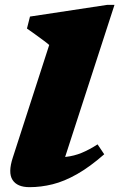

<svg xmlns="http://www.w3.org/2000/svg" viewBox="-20 -759 494 794"><path d="M183.5 -573Q174.5 -581 158.2 -593Q142 -605 124 -618Q106 -631 91.5 -641L104 -690.5L424 -739H453.5L225.5 -36.5L173 -111Q217.5 -106.5 252 -110.2Q286.5 -114 318 -127Q349.5 -140 383.5 -162L411 -121Q351 -68.5 298.5 -38.8Q246 -9 197.8 3Q149.5 15 102 15Q51 15 31.8 -15Q12.5 -45 33 -107.5Z"/></svg>

Font: Newsreader 9pt ExtraBold
Style: Italic
Weight: 800
Italic angle: -17°
Designer: Hugues Gentile
Foundry: Production Type
Version: Version 1.003